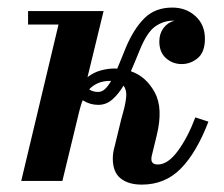

<svg xmlns="http://www.w3.org/2000/svg" viewBox="-20 -490 607 520"><path d="M138.5 -423.5H56V-460H260.5L217 -281Q233.5 -294 252.8 -299.2Q272 -304.5 291.5 -304.5Q294.5 -304.5 297.5 -304Q303 -317 308.8 -331.5Q314.5 -346 321 -361.5Q342.5 -412.5 371.5 -441Q400.5 -469.5 446.5 -469.5Q484 -469.5 509.5 -446.2Q535 -423 535 -385Q535 -349 515.8 -332.8Q496.5 -316.5 472 -316.5Q447.5 -316.5 429.5 -332.5Q411.5 -348.5 411.5 -377.5Q411.5 -399 422.8 -414Q434 -429 452.5 -434Q451 -434 449 -434Q422.5 -434 400.2 -418.2Q378 -402.5 358.5 -354.5Q352.5 -340.5 346.8 -326Q341 -311.5 334.5 -297Q375.5 -283 399 -240Q422.5 -197 404.5 -123.5L391 -68Q390 -64 390 -59Q390 -44.5 407.5 -44.5Q434.5 -44.5 461.5 -81Q488.5 -117.5 509 -172L544.5 -160.5Q512.5 -77 469.8 -33.5Q427 10 364 10Q327.5 10 306.5 -7Q285.5 -24 285.5 -60.5Q285.5 -76 290 -91.5L302.5 -143Q307.5 -165 313.8 -187Q320 -209 321.8 -227.8Q323.5 -246.5 314.5 -258Q301 -235.5 284.5 -220.8Q268 -206 246 -206Q223.5 -206 204 -218.5Q201 -211.5 199 -204.2Q197 -197 195 -190L149 0H37.5ZM280 -271Q259 -271 244.8 -264.5Q230.5 -258 221.5 -248Q231.5 -241 246 -241Q256 -241 264.5 -249Q273 -257 281 -271Q280.5 -271 280 -271Z"/></svg>

Font: Bodoni* 06pt Medium
Style: Italic
Weight: 500
Italic angle: -13°
Version: Version 2.3